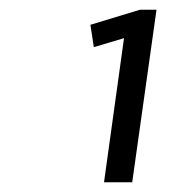

<svg xmlns="http://www.w3.org/2000/svg" viewBox="-20 -805 370 395"><path d="M252 -430H194L237 -740L267 -736L173 -708L166 -754L268 -785H302Z"/></svg>

Font: Pathway Extreme 8pt Thin 12pt Thin
Style: Italic
Weight: 250
Italic angle: -8°
Version: Version 1.001;gftools[0.9.26]